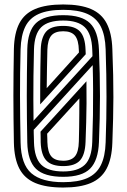

<svg xmlns="http://www.w3.org/2000/svg" viewBox="-20 -830 568 860"><path d="M263.2 10Q186 10 137.8 -10.4Q89.5 -30.8 66.6 -75Q43.8 -119.2 42.2 -191Q41.2 -247.2 40.6 -298.9Q40 -350.5 40 -400.5Q40 -450.5 40.6 -502.1Q41.2 -553.8 42.2 -610Q43.8 -681.5 66.6 -725.5Q89.5 -769.5 137.8 -789.8Q186 -810 263.2 -810Q340.2 -810 387.8 -789.5Q435.2 -769 458 -725Q480.8 -681 483.2 -610.5Q485.8 -546 486.9 -493.8Q488 -441.5 487.9 -394.2Q487.8 -347 486.6 -297.8Q485.5 -248.5 483.2 -190Q480.8 -118.5 457.4 -74.4Q434 -30.2 386.5 -10.1Q339 10 263.2 10ZM263.2 -110Q299 -110 315.6 -129.8Q332.2 -149.5 333.2 -197Q334 -226.5 334.5 -258.4Q335 -290.2 335.2 -323.4Q335.5 -356.5 335.5 -389.2L191.2 -231.2Q191.2 -227.5 191.4 -222.8Q191.5 -218 191.8 -212.8Q192 -207.5 192.1 -202.6Q192.2 -197.8 192.2 -194Q193.5 -149 209.9 -129.5Q226.2 -110 263.2 -110ZM263.2 -86Q211.2 -86 187.8 -110.9Q164.2 -135.8 162.2 -193Q162.2 -199 162.1 -207.1Q162 -215.2 161.9 -223.9Q161.8 -232.5 161.5 -240.2L367.2 -466Q368 -410.8 367.6 -367.1Q367.2 -323.5 366.1 -282.8Q365 -242 363.2 -194.5Q361.2 -137 338.4 -111.5Q315.5 -86 263.2 -86ZM263.2 -62Q328.2 -62 359.5 -91.6Q390.8 -121.2 393.2 -194Q395.5 -256.5 396.4 -313.5Q397.2 -370.5 397 -425.8Q396.8 -481 395.2 -538.2L131 -248.5Q131 -240.8 131.1 -233.8Q131.2 -226.8 131.5 -220.1Q131.8 -213.5 131.9 -206.9Q132 -200.2 132.2 -193Q134 -123 164.4 -92.5Q194.8 -62 263.2 -62ZM263.2 -14Q329.8 -14 370.9 -32.2Q412 -50.5 431.6 -89.8Q451.2 -129 453.2 -192Q455.2 -247.5 456.1 -297.2Q457 -347 457 -395.8Q457 -444.5 456.1 -496.6Q455.2 -548.8 453.2 -609Q451.2 -672 431.5 -711Q411.8 -750 370.6 -768Q329.5 -786 263.2 -786Q195 -786 153.5 -767.5Q112 -749 93 -710Q74 -671 72.2 -609Q70.8 -553.5 70.1 -502.4Q69.5 -451.2 69.6 -401.4Q69.8 -351.5 70.4 -299.9Q71 -248.2 72.2 -192Q74.2 -93.5 120.6 -53.8Q167 -14 263.2 -14ZM263.2 -38Q178.5 -38 141.2 -73.8Q104 -109.5 102.2 -192Q101.2 -247.5 100.6 -298.8Q100 -350 100 -400.1Q100 -450.2 100.6 -501.8Q101.2 -553.2 102.2 -609Q104 -691 141.1 -726.5Q178.2 -762 263.2 -762Q346.2 -762 383.1 -726.1Q420 -690.2 423.2 -608Q425.5 -552.2 426.6 -500.9Q427.8 -449.5 427.8 -399.8Q427.8 -350 426.6 -299.1Q425.5 -248.2 423.2 -193Q420 -111.2 383.6 -74.6Q347.2 -38 263.2 -38ZM130.2 -289.2 394.2 -578.2Q394.2 -583 394 -587.5Q393.8 -592 393.6 -596.8Q393.5 -601.5 393.2 -607Q390.8 -678.2 359.9 -708.1Q329 -738 263.2 -738Q194.8 -738 164.4 -707.8Q134 -677.5 132.2 -608Q130.5 -544.5 129.9 -489.5Q129.2 -434.5 129.4 -385.2Q129.5 -336 130.2 -289.2ZM160 -362.5Q160 -406.5 160.1 -447.2Q160.2 -488 160.9 -527.8Q161.5 -567.5 162.5 -608Q164 -661.2 185.9 -687.6Q207.8 -714 263.2 -714Q314.8 -714 338.1 -689.1Q361.5 -664.2 363.2 -606Q363.5 -602.2 363.6 -597Q363.8 -591.8 364 -587ZM189.2 -435 333.5 -594.8Q333.5 -597 333.4 -599.5Q333.2 -602 333.2 -604Q332.2 -650.2 316 -670.1Q299.8 -690 263.2 -690Q226.2 -690 209.9 -670.8Q193.5 -651.5 192.2 -607Q191 -560.8 190.4 -521.1Q189.8 -481.5 189.2 -435Z"/></svg>

Font: Big Shoulders Inline Text Thin Black
Style: Regular
Weight: 900
Version: Version 2.002